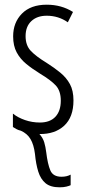

<svg xmlns="http://www.w3.org/2000/svg" viewBox="-20 -562 366 818"><path d="M234 236Q195 236 174 218.5Q153 201 143 169Q133 137 129 94Q124 54 110 30.5Q96 7 69 -5Q57 -8 49 -12.5Q41 -17 35 -21V-78Q56 -61 86.5 -50.5Q117 -40 150 -40Q193 -40 216 -64.5Q239 -89 239 -133Q239 -175 217.5 -198Q196 -221 151 -248Q117 -269 91.5 -290Q66 -311 51 -339Q36 -367 36 -407Q36 -466 73.5 -504Q111 -542 179 -542Q242 -542 291 -511L269 -467Q229 -495 179 -495Q138 -495 113.5 -472Q89 -449 89 -408Q89 -369 111 -345.5Q133 -322 179 -294Q212 -273 237.5 -252Q263 -231 278 -203.5Q293 -176 293 -134Q293 -63 253.5 -26.5Q214 10 148 9Q163 26 168.5 44.5Q174 63 177 87Q183 137 194.5 164Q206 191 242 191Q265 191 281 182V227Q275 230 263 233Q251 236 234 236Z"/></svg>

Font: Noto Sans ExtraCondensed Light
Style: Regular
Weight: 300
Width: 2
Designer: Monotype Design Team
Foundry: Monotype Imaging Inc.
Version: Version 2.013; ttfautohint (v1.8.4.7-5d5b)